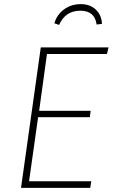

<svg xmlns="http://www.w3.org/2000/svg" viewBox="-20 -912 547 932"><path d="M267 -791 244 -799Q256 -841 291 -866.5Q326 -892 372 -892Q417 -892 445 -865.5Q473 -839 475 -796L449 -793Q440 -860 370 -860Q297 -860 267 -791ZM507 -682 499 -650H208L170 -374H420L416 -343H165L121 -32H423L418 0H82L178 -682Z"/></svg>

Font: Fira Sans UltraLight
Style: Italic
Weight: 200
Italic angle: -8°
Designer: Carrois Corporate & Edenspiekermann AG
Foundry: Carrois Corporate GbR & Edenspiekermann AG
Version: Version 4.203;PS 004.203;hotconv 1.0.88;makeotf.lib2.5.64775